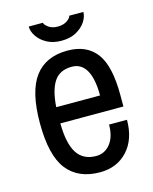

<svg xmlns="http://www.w3.org/2000/svg" viewBox="-107 -755 669 838"><g transform="rotate(-15 228.0 -335.5)"><path d="M241 12Q143 12 92.5 -52.5Q42 -117 42 -263Q42 -405 91.5 -471.5Q141 -538 240 -538Q326 -538 369.5 -480.5Q413 -423 413 -291V-239H128Q129 -147 157 -104Q185 -61 243 -61Q282 -61 307 -92.5Q332 -124 332 -179H413Q413 -91 365.5 -39.5Q318 12 241 12ZM129 -312H327Q327 -387 305 -426Q283 -465 240 -465Q185 -465 159.5 -426.5Q134 -388 129 -312ZM227 -586Q189 -586 161.5 -601Q134 -616 119 -638.5Q104 -661 104 -683H168Q170 -673 186 -661.5Q202 -650 227 -650Q253 -650 269.5 -661.5Q286 -673 287 -683H351Q351 -661 336 -638.5Q321 -616 293.5 -601Q266 -586 227 -586Z"/></g></svg>

Font: Archivo Narrow
Style: Regular
Weight: 400
Designer: Hector Gatti
Foundry: Omnibus-Type
Version: Version 3.002